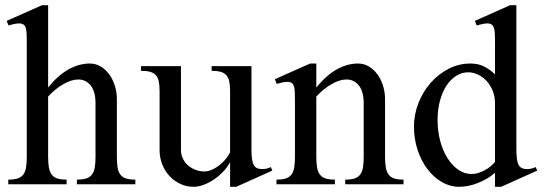

<svg xmlns="http://www.w3.org/2000/svg" viewBox="-20 -716 2107 746"><path d="M167 -376Q204.6 -422.9 245.6 -446Q286.6 -469.2 329.1 -469.2Q351.1 -469.2 370.1 -458.3Q389.2 -447.3 403.3 -428.5Q417.5 -409.7 425.8 -384.3Q434.1 -358.9 434.1 -330.1V-106.9Q434.1 -82.5 436.8 -65.7Q439.5 -48.8 447.3 -38.1Q455.1 -27.3 469.2 -22.7Q483.4 -18.1 505.9 -18.1V0H278.8V-18.1Q301.8 -18.1 315.9 -22.9Q330.1 -27.8 337.9 -38.6Q345.7 -49.3 348.4 -66.2Q351.1 -83 351.1 -106.9V-314.9Q351.1 -360.4 332.3 -383.8Q313.5 -407.2 284.2 -407.2Q271 -407.2 256.3 -402.6Q241.7 -397.9 226.3 -389.2Q210.9 -380.4 195.8 -368.2Q180.7 -356 167 -340.8V-106.9Q167 -82.5 169.9 -65.7Q172.9 -48.8 180.7 -38.1Q188.5 -27.3 202.4 -22.7Q216.3 -18.1 238.8 -18.1V0H12.2V-18.1Q35.2 -18.1 49.3 -22.9Q63.5 -27.8 71 -38.6Q78.6 -49.3 81.3 -66.2Q84 -83 84 -106.9V-549.8Q84 -569.3 83.5 -583.5Q83 -597.7 80.3 -606.9Q77.6 -616.2 71.5 -620.6Q65.4 -625 54.2 -625Q46.4 -625 36.4 -623Q26.4 -621.1 13.2 -617.2L5.9 -634.8L143.1 -695.8H167Z M683.1 -459V-132.8Q683.1 -115.7 690.2 -100.6Q697.3 -85.4 709.7 -74.2Q722.2 -63 739 -56.4Q755.9 -49.8 774.9 -49.8Q787.1 -49.8 801.3 -55.7Q815.4 -61.5 829.1 -71.5Q842.8 -81.5 854.5 -95Q866.2 -108.4 874 -124V-361.8Q874 -384.3 870.8 -399.4Q867.7 -414.6 859.4 -423.8Q851.1 -433.1 837.2 -437Q823.2 -440.9 802.2 -440.9V-459H957V-136.2Q957 -114.3 959 -99.4Q960.9 -84.5 965.8 -75.4Q970.7 -66.4 978.8 -62.7Q986.8 -59.1 999 -59.1Q1006.3 -59.1 1015.1 -60.8Q1023.9 -62.5 1032.2 -66.9L1038.1 -53.2L897.9 9.8H874V-85.9Q863.3 -65.9 846.7 -48.6Q830.1 -31.2 810.8 -18.3Q791.5 -5.4 771 2.2Q750.5 9.8 731.9 9.8Q704.6 9.8 680.7 -1.5Q656.7 -12.7 638.7 -32Q620.6 -51.3 610.4 -77.4Q600.1 -103.5 600.1 -132.8V-361.8Q600.1 -384.3 596.9 -399.4Q593.8 -414.6 585.4 -423.8Q577.1 -433.1 563.2 -437Q549.3 -440.9 527.8 -440.9V-459Z M1126 -323.2Q1126 -342.8 1125.5 -356.7Q1125 -370.6 1122.3 -379.9Q1119.6 -389.2 1113.5 -393.6Q1107.4 -397.9 1096.2 -397.9Q1088.4 -397.9 1078.6 -396Q1068.8 -394 1055.2 -390.1L1047.9 -408.2L1185.1 -469.2H1209V-376Q1247.1 -422.9 1287.8 -446Q1328.6 -469.2 1371.1 -469.2Q1393.1 -469.2 1412.1 -458.3Q1431.2 -447.3 1445.3 -428.5Q1459.5 -409.7 1467.8 -384.3Q1476.1 -358.9 1476.1 -330.1V-106.9Q1476.1 -82.5 1479 -65.7Q1481.9 -48.8 1489.7 -38.1Q1497.6 -27.3 1511.5 -22.7Q1525.4 -18.1 1547.9 -18.1V0H1321.3V-18.1Q1344.2 -18.1 1358.4 -22.9Q1372.6 -27.8 1380.1 -38.6Q1387.7 -49.3 1390.4 -66.2Q1393.1 -83 1393.1 -106.9V-314.9Q1393.1 -360.4 1374.3 -383.8Q1355.5 -407.2 1326.2 -407.2Q1313 -407.2 1298.3 -402.6Q1283.7 -397.9 1268.3 -389.2Q1252.9 -380.4 1237.8 -368.2Q1222.7 -356 1209 -340.8V-106.9Q1209 -82.5 1211.9 -65.7Q1214.8 -48.8 1222.7 -38.1Q1230.5 -27.3 1244.6 -22.7Q1258.8 -18.1 1281.2 -18.1V0H1054.2V-18.1Q1077.1 -18.1 1091.3 -22.9Q1105.5 -27.8 1113 -38.6Q1120.6 -49.3 1123.3 -66.2Q1126 -83 1126 -106.9Z M1903.3 -44.9Q1889.2 -32.2 1872.3 -22.2Q1855.5 -12.2 1837.4 -5.1Q1819.3 2 1801 5.9Q1782.7 9.8 1765.1 9.8Q1728.5 9.8 1696.3 -9Q1664.1 -27.8 1640.1 -59.8Q1616.2 -91.8 1602.3 -134.3Q1588.4 -176.8 1588.4 -224.1Q1588.4 -271 1605.7 -315.2Q1623 -359.4 1652.8 -393.6Q1682.6 -427.7 1722.7 -448.5Q1762.7 -469.2 1808.1 -469.2Q1838.4 -469.2 1861.3 -457.5Q1884.3 -445.8 1903.3 -426.8V-549.8Q1903.3 -569.3 1902.8 -583.5Q1902.3 -597.7 1899.4 -606.9Q1896.5 -616.2 1890.4 -620.6Q1884.3 -625 1873 -625Q1865.7 -625 1855.7 -623Q1845.7 -621.1 1832 -617.2L1825.2 -634.8L1961.9 -695.8H1986.3V-136.2Q1986.3 -114.3 1988.3 -99.4Q1990.2 -84.5 1995.1 -75.4Q2000 -66.4 2008.1 -62.7Q2016.1 -59.1 2028.3 -59.1Q2035.6 -59.1 2044.2 -60.8Q2052.7 -62.5 2061 -66.9L2067.4 -53.2L1927.2 9.8H1903.3ZM1903.3 -314Q1903.3 -340.8 1894.3 -363.3Q1885.3 -385.7 1870.4 -401.6Q1855.5 -417.5 1836.9 -426.3Q1818.4 -435.1 1799.3 -435.1Q1774.4 -435.1 1752.7 -421.4Q1731 -407.7 1714.8 -383.3Q1698.7 -358.9 1689.5 -325Q1680.2 -291 1680.2 -250Q1680.2 -206.5 1690.4 -168.2Q1700.7 -129.9 1718.8 -101.3Q1736.8 -72.8 1760.7 -56.4Q1784.7 -40 1812 -40Q1825.2 -40 1838.1 -43.9Q1851.1 -47.9 1863 -54.2Q1875 -60.5 1885.3 -69.1Q1895.5 -77.6 1903.3 -86.9Z"/></svg>

Font: Tuladha Jejeg
Style: Regular
Weight: 400
Designer: R.S. Wihananto
Foundry: R.S. Wihananto
Version: Version 1.92